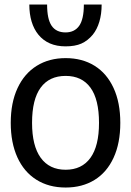

<svg xmlns="http://www.w3.org/2000/svg" viewBox="-20 -819 583 854"><path d="M432.1 -798.8Q432.1 -756.8 421.9 -722.4Q411.6 -688 392.6 -664.6Q370.1 -637.7 342 -625.2Q314 -612.8 271.5 -612.8Q193.4 -612.8 150.9 -664.6Q130.9 -689 120.6 -723.1Q110.4 -757.3 110.4 -798.8H189.5Q189.5 -733.9 209.7 -704.3Q230 -674.8 271.5 -674.8Q311.5 -674.8 332.3 -704.3Q353 -733.9 353 -798.8ZM272 15.1Q196.8 15.1 141.6 -19.8Q86.4 -54.7 57.1 -119.6Q27.8 -184.6 27.8 -272.5Q27.8 -362.3 58.1 -427.2Q88.4 -492.2 143.6 -526.4Q198.7 -560.5 272 -560.5Q345.7 -560.5 400.4 -526.6Q455.1 -492.7 485.1 -427.7Q515.1 -362.8 515.1 -272.5Q515.1 -182.1 485.1 -117.2Q455.1 -52.2 400.4 -18.6Q345.7 15.1 272 15.1ZM272 -481.4Q199.2 -481.4 160.9 -429.2Q122.6 -377 122.6 -272.5Q122.6 -170.4 161.1 -117.2Q199.7 -64 272 -64Q343.8 -64 382.1 -116.7Q420.4 -169.4 420.4 -272.5Q420.4 -377 382.3 -429.2Q344.2 -481.4 272 -481.4Z"/></svg>

Font: SG Kara Bold
Style: Regular
Weight: 400
Designer: Damoon Khanjanzadeh
Version: Version 1.000